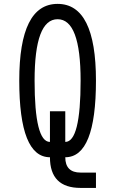

<svg xmlns="http://www.w3.org/2000/svg" viewBox="-20 -801 587 978"><path d="M78.1 -390.6Q78.1 -781.2 273.4 -781.2Q468.8 -781.2 468.8 -390.6Q468.8 0 312.5 0Q312.5 78.1 390.6 78.1H468.8V156.2H390.6Q234.4 156.2 234.4 0Q78.1 0 78.1 -390.6ZM156.2 -390.6Q156.2 -78.1 234.4 -78.1V-234.4H312.5V-78.1Q390.6 -78.1 390.6 -390.6Q390.6 -703.1 273.4 -703.1Q156.2 -703.1 156.2 -390.6Z"/></svg>

Font: Luculent
Style: Regular
Weight: 400
Monospace: yes
Designer: Andrew Kensler
Version: Version 1.0.0-845fa02f9341